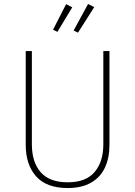

<svg xmlns="http://www.w3.org/2000/svg" viewBox="-20 -940 683 970"><path d="M533 -208Q533 -143 510.5 -94Q488 -45 440.5 -17.5Q393 10 322 10Q215 10 162.5 -49Q110 -108 110 -208V-682H141V-211Q141 -121 185.5 -70Q230 -19 322 -19Q414 -19 458 -71Q502 -123 502 -211V-682H533ZM425 -920 456 -904 374 -775 352 -786ZM314 -919 345 -903 270 -779 248 -790Z"/></svg>

Font: Firava
Style: Regular
Weight: 400
Designer: Carrois Corporate & Edenspiekermann AG
Foundry: Greg Finn Gibson
Version: Version 5.000